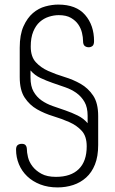

<svg xmlns="http://www.w3.org/2000/svg" viewBox="-20 -751 503 837"><path d="M66 -543Q66 -600 82.5 -636.5Q99 -673 123.5 -694Q148 -715 177.5 -723Q207 -731 234 -731Q312 -731 351 -686Q390 -641 390 -572Q390 -556 383 -550.5Q376 -545 367 -545Q356 -545 349 -551Q342 -557 342 -573Q342 -588 337.5 -607.5Q333 -627 321.5 -644Q310 -661 289.5 -673Q269 -685 236 -685Q215 -685 193 -678Q171 -671 153.5 -655.5Q136 -640 125 -613.5Q114 -587 114 -548Q114 -504 136 -480Q158 -456 190.5 -441.5Q223 -427 261 -415.5Q299 -404 331.5 -385.5Q364 -367 386 -334.5Q408 -302 408 -245V-119Q408 -69 394 -34Q380 1 355.5 23Q331 45 299 55.5Q267 66 231 66Q189 66 155.5 53Q122 40 98.5 17.5Q75 -5 62.5 -35Q50 -65 50 -99Q50 -113 57 -118.5Q64 -124 75 -124Q87 -124 92 -117.5Q97 -111 97 -103Q97 -87 102 -66Q107 -45 121.5 -26Q136 -7 160.5 6.5Q185 20 224 20Q289 20 323.5 -14Q358 -48 358 -113Q358 -157 336.5 -180.5Q315 -204 282.5 -218.5Q250 -233 212 -244.5Q174 -256 141.5 -274.5Q109 -293 87.5 -325.5Q66 -358 66 -415ZM362 -246Q362 -283 348.5 -306.5Q335 -330 313.5 -345.5Q292 -361 264.5 -370.5Q237 -380 209.5 -389.5Q182 -399 156.5 -411Q131 -423 113 -444V-413Q113 -375 126.5 -351.5Q140 -328 161.5 -313Q183 -298 210.5 -288.5Q238 -279 265.5 -269.5Q293 -260 318.5 -247.5Q344 -235 362 -214Z"/></svg>

Font: AkaAcidDosis
Style: Light
Weight: 300
Designer: Edgar Tolentino, Pablo Impallari, Igino Marini, Aka-Acid
Foundry: Edgar Tolentino, Pablo Impallari, Igino Marini, Aka-Acid
Version: Version 1.007